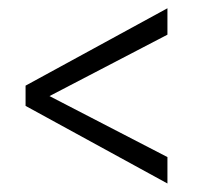

<svg xmlns="http://www.w3.org/2000/svg" viewBox="-20 -549 489 458"><path d="M98.1 -319.8 379.4 -174.3V-111.3L41 -296.4V-344.7L379.4 -529.3V-466.3Z"/></svg>

Font: Roboto Condensed Light
Style: Regular
Weight: 300
Designer: Google
Version: Version 2.134; 2016